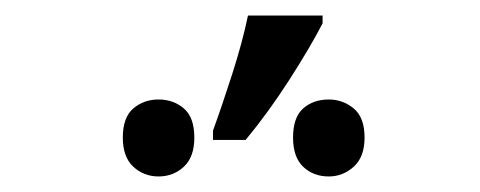

<svg xmlns="http://www.w3.org/2000/svg" viewBox="-20 -858 617 247"><path d="M395 -838V-828Q379 -797 352 -755Q325 -713 296 -678H254V-690Q265 -720 278.5 -762Q292 -804 299 -838ZM184 -730Q203 -730 216.5 -718.5Q230 -707 230 -681Q230 -656 216.5 -643.5Q203 -631 184 -631Q165 -631 151.5 -643.5Q138 -656 138 -681Q138 -707 151.5 -718.5Q165 -730 184 -730ZM403 -730Q421 -730 435 -718.5Q449 -707 449 -681Q449 -656 435 -643.5Q421 -631 403 -631Q383 -631 370 -643.5Q357 -656 357 -681Q357 -707 370 -718.5Q383 -730 403 -730Z"/></svg>

Font: Noto Sans IKEA
Style: Regular
Weight: 400
Designer: Monotype Design Team
Foundry: Monotype Imaging Inc.
Version: Version 2.001